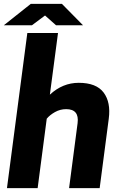

<svg xmlns="http://www.w3.org/2000/svg" viewBox="-31 -970 630 990"><path d="M4.9 0 109.9 -799.8H268.1L226.1 -481.9Q292 -543 375 -543Q465.8 -543 503.4 -492.7Q541 -442.4 529.8 -357.9L482.9 0H325.2L369.1 -335Q378.4 -407.2 310.1 -407.2Q279.3 -407.2 252.4 -392.1Q225.6 -377 210 -357.9L163.1 0ZM397 -839.8H257.8L201.2 -890.1L133.8 -839.8H-11.2L127.9 -950.2H288.1Z"/></svg>

Font: Cooper Hewitt
Style: Bold Italic
Weight: 712
Designer: Village Type and Design LLC
Foundry: Cooper Hewitt Smithsonian Design Museum
Version: 1.000